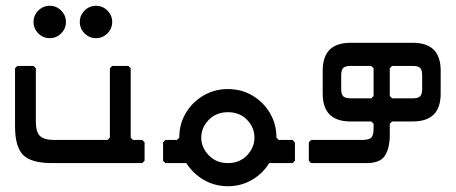

<svg xmlns="http://www.w3.org/2000/svg" viewBox="-20 -564 1576 664"><path d="M160 0Q88 0 60 -28Q32 -56 32 -128V-328L40 -336H96L104 -328V-144Q104 -108 118 -94Q132 -80 168 -80H352L360 -88V-328L368 -336H424L432 -328V-88L440 -80H472L480 -72V-8L472 0ZM152 -432Q129 -432 112.5 -448.5Q96 -465 96 -488Q96 -511 112.5 -527.5Q129 -544 152 -544Q175 -544 191.5 -527.5Q208 -511 208 -488Q208 -465 191.5 -448.5Q175 -432 152 -432ZM312 -432Q289 -432 272.5 -448.5Q256 -465 256 -488Q256 -511 272.5 -527.5Q289 -544 312 -544Q335 -544 351.5 -527.5Q368 -511 368 -488Q368 -465 351.5 -448.5Q335 -432 312 -432Z M768 80Q723 80 685.5 58.5Q648 37 625 1V0H552L544 -8V-72L552 -80H592L600 -88Q600 -135 622.5 -173Q645 -211 683.5 -233.5Q722 -256 768 -256Q815 -256 853 -233.5Q891 -211 913.5 -173Q936 -135 936 -88L944 -80H992L1000 -71V-8L992 0H911Q889 36 851.5 58Q814 80 768 80ZM676 -88Q676 -54 702 -27Q728 0 768 0Q809 0 834.5 -27Q860 -54 860 -88Q860 -123 834.5 -149.5Q809 -176 768 -176Q728 -176 702 -149.5Q676 -123 676 -88Z M1328 -96Q1328 -54 1312 -27Q1296 0 1248 0H1056L1048 -8V-72L1056 -80H1232Q1256 -80 1264 -88Q1272 -96 1272 -120V-136L1264 -144H1192Q1096 -144 1096 -240V-320Q1096 -416 1192 -416H1408Q1504 -416 1504 -320V-240Q1504 -144 1408 -144H1336L1328 -136ZM1160 -256Q1160 -238 1167 -231Q1174 -224 1192 -224H1264L1272 -232V-328L1264 -336H1192Q1174 -336 1167 -329Q1160 -322 1160 -304ZM1328 -232 1336 -224H1408Q1426 -224 1433 -231Q1440 -238 1440 -256V-304Q1440 -322 1433 -329Q1426 -336 1408 -336H1336L1328 -328Z"/></svg>

Font: Hasubi Mono
Style: Regular
Weight: 400
Designer: Eli Heuer
Foundry: Eli Heuer
Version: Version 1.000